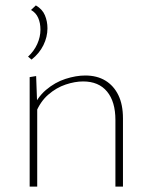

<svg xmlns="http://www.w3.org/2000/svg" viewBox="-20 -692 566 712"><path d="M408 0V-247Q408 -315 377 -352.5Q346 -390 288 -390Q258 -390 223.5 -378.5Q189 -367 159 -341Q129 -315 112 -272L98 -283Q117 -330 150.5 -358.5Q184 -387 223 -399.5Q262 -412 296 -412Q340 -412 371 -393Q402 -374 419 -339Q436 -304 436 -253V0ZM90 0V-406L114 -410L118 -300V0ZM97 -471 84 -482Q106 -502 118 -528.5Q130 -555 130 -582Q130 -607 121.5 -626Q113 -645 95 -655L113 -672Q137 -658 146.5 -635.5Q156 -613 156 -587Q156 -555 141 -524.5Q126 -494 97 -471Z"/></svg>

Font: Ysabeau Office Thin
Style: Regular
Weight: 250
Designer: Christian Thalmann (Catharsis Fonts)
Version: Version 2.001;gftools[0.9.30]; featfreeze: tnum,lnum,ss02